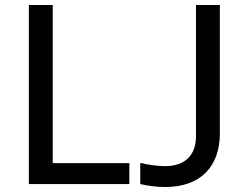

<svg xmlns="http://www.w3.org/2000/svg" viewBox="-20 -740 984 772"><path d="M96 -720V0H500V-84H192V-720ZM544 -84V0C568 6 608 12 644 12C788 12 864 -72 864 -204V-720H768V-192C768 -116 724 -72 644 -72C616 -72 568 -78 552 -84Z"/></svg>

Font: Kufam Arabic Latin Roman Normal
Style: Regular
Weight: 400
Designer: Wael Morcos & Artur Schmal
Version: Version 1.200;PS 001.200;hotconv 1.0.88;makeotf.lib2.5.64775